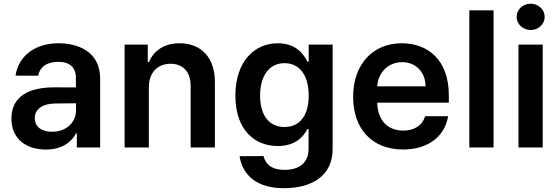

<svg xmlns="http://www.w3.org/2000/svg" viewBox="-20 -782 2964 1018"><path d="M223 11C308.6 11 359.7 -29.1 383.2 -74.9H387.4V0H511V-365.1C511 -509.2 393.5 -552.6 289.4 -552.6C174.7 -552.6 80.3 -493.6 62.1 -381L182.5 -380.7C191.1 -426.5 227.3 -454.2 290.1 -454.2C349.8 -454.2 382.5 -423.7 382.5 -370V-318.5L268.1 -318.9C141 -319.2 40.5 -275.9 40.5 -153.1C40.5 -45.8 119 11 223 11ZM164.4 -155.2C164.4 -204.5 206.7 -232.6 273.4 -233.3L382.8 -234.4V-195.7C382.8 -134.9 333.8 -83.5 256.4 -83.5C202.8 -83.5 164.4 -108 164.4 -155.2Z M769.2 -319.6C769.2 -398.4 816.8 -443.9 884.6 -443.9C951 -443.9 990.8 -400.2 990.8 -327.4V0H1119.3V-347.3C1119.7 -478 1045.1 -552.6 932.5 -552.6C850.9 -552.6 794.7 -513.5 769.9 -452.8H763.5V-545.5H640.6V0H769.2Z M1484.7 215.9C1636 215.9 1743.6 148.4 1743.6 8.9V-545.5H1616.8V-455.3H1609.7C1590.2 -494.7 1549.4 -552.6 1453.1 -552.6C1327.1 -552.6 1228 -453.8 1228 -274.5C1228 -96.6 1327.1 -7.8 1452.8 -7.8C1546.2 -7.8 1589.8 -57.9 1609.7 -98H1616.1V5.3C1616.1 85.6 1563.2 118.6 1487.9 118.6C1430 118.6 1391 97.3 1376.8 45.5L1250.4 46.2C1265.6 148.8 1344.8 215.9 1484.7 215.9ZM1359 -275.2C1359 -374.3 1403.1 -447.1 1488.6 -447.1C1571.4 -447.1 1616.8 -378.6 1616.8 -275.2C1616.8 -171.2 1570.7 -108.7 1488.6 -108.7C1403.8 -108.7 1359 -174.7 1359 -275.2Z M2117.2 10.7C2253.2 10.7 2339.8 -62.5 2355.8 -165.8H2234C2220.2 -117.9 2177.2 -89.5 2119 -89.5C2035.9 -89.5 1982.2 -142.8 1980.1 -237.6H2359.7V-277C2359.7 -468.4 2244.7 -552.6 2110.4 -552.6C1954.2 -552.6 1852.3 -437.9 1852.3 -269.5C1852.3 -98.4 1952.8 10.7 2117.2 10.7ZM1980.1 -324.2C1983.7 -393.8 2035.5 -452.4 2112.2 -452.4C2186.1 -452.4 2235.8 -398.4 2236.5 -324.2Z M2596.9 -727.3H2468.4V0H2596.9Z M2729 0H2857.6V-545.5H2729ZM2719.1 -692.5C2719.1 -654.1 2752.5 -622.9 2793.7 -622.9C2834.5 -622.9 2867.9 -654.1 2867.9 -692.5C2867.9 -731.2 2834.5 -762.4 2793.7 -762.4C2752.5 -762.4 2719.1 -731.2 2719.1 -692.5Z"/></svg>

Font: Margiela Sans Semi Bold
Style: Regular
Weight: 600
Designer: Stefan Endress, Andreas Faust
Version: Version 1.100;FEAKit 1.0